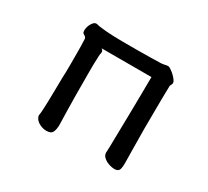

<svg xmlns="http://www.w3.org/2000/svg" viewBox="-142 -887 1284 1184"><g transform="rotate(30 500.0 -294.5)"><path d="M220.7 -268.1Q222.7 -303.7 222.7 -347.2V-431.6Q222.7 -493.7 220.7 -535.6Q220.2 -541 219.7 -544.9Q216.3 -552.2 211.9 -555.2Q203.6 -560.1 196.8 -565.4Q191.4 -571.3 191.4 -584Q191.4 -601.1 198.2 -619.1Q204.1 -633.8 213.9 -645.5Q223.6 -657.7 236.3 -657.7Q239.7 -657.7 243.2 -656.7Q246.6 -655.8 251.2 -654.8Q255.9 -653.8 261 -652.8Q266.1 -651.9 271.5 -651.4Q303.7 -646.5 361.3 -644Q395.5 -642.6 429.2 -642.6H541Q569.8 -642.6 626.7 -643.6Q683.6 -644.5 706.5 -645.5H707Q710.9 -645.5 720.2 -647.5Q742.7 -652.3 748.5 -652.3Q754.4 -652.3 759.8 -649.9Q765.1 -647.5 774.4 -640.6Q788.6 -630.9 799.8 -619.6Q828.1 -591.3 828.1 -577.1Q828.1 -570.3 823.7 -562L818.8 -552.2Q817.9 -543 816.9 -456.1Q815.4 -287.6 815.4 -246.6Q815.9 -159.7 817.1 -86.2Q818.4 -12.7 818.4 -3.9Q818.4 37.1 811 49.3Q802.7 63.5 779.3 63.5Q767.6 63.5 752.2 59.8Q736.8 56.2 722.7 49.3Q707 41.5 696.3 29.8Q684.6 16.6 684.6 0Q684.6 -2.4 685.1 -6.8Q685.5 -14.2 685.5 -18.6Q685.5 -26.9 686 -30.8Q686.5 -36.1 686.5 -39.1L690.9 -278.3Q692.4 -370.1 692.9 -410.6Q693.4 -478.5 693.8 -502.7Q694.3 -526.9 694.3 -542H339.4Q341.3 -540.5 342.3 -539.6Q352.1 -532.2 352.1 -520.5Q352.1 -515.6 351.1 -512Q350.1 -508.3 349.6 -506.6Q349.1 -504.9 349.1 -502.4Q348.1 -496.6 348.1 -490.7Q348.1 -484.9 347.9 -480.5Q347.7 -476.1 347.7 -471.2Q347.2 -461.4 346.4 -445.6Q345.7 -429.7 345.7 -405.8V-361.3Q345.7 -184.6 348.1 -96.7Q350.6 -8.8 350.6 -1V-0.5Q349.6 29.3 341.8 47.4Q332.5 69.3 298.8 69.3Q273.4 69.3 249.5 57.1Q228 46.4 217.3 28.8Q210.9 18.1 210.9 8.3Q210.9 5.4 211.7 2.4Q212.4 -0.5 213.6 -10.3Q214.8 -20 215.3 -35.2Q218.3 -93.3 219 -162.4Q219.7 -231.4 220.7 -267.6Z"/></g></svg>

Font: Bakudai
Style: Bold
Weight: 700
Version: Version 1.48